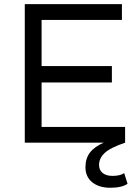

<svg xmlns="http://www.w3.org/2000/svg" viewBox="-20 -680 658 915"><path d="M98.1 0V-660.2H561V-585H178.2V-365.2H513.2V-287.1H178.2V-75.2H576.2V0Q505.4 23.9 478.8 49.1Q452.1 74.2 452.1 106Q452.1 130.9 469.2 144.5Q486.3 158.2 516.1 158.2Q552.7 158.2 571.8 145L587.9 195.8Q560.5 214.8 505.9 214.8Q451.7 214.8 419.4 188.5Q387.2 162.1 387.2 117.2Q387.2 75.2 408.7 47.1Q430.2 19 474.1 0Z"/></svg>

Font: Human Sans
Style: Regular
Weight: 400
Designer: Tim Radville
Foundry: Continuum
Version: Version 1.000;FEAKit 1.0